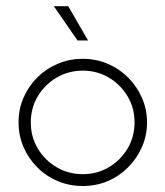

<svg xmlns="http://www.w3.org/2000/svg" viewBox="-20 -603 543 631"><path d="M252.1 8.3Q208.3 8.3 170.1 -7.6Q131.9 -23.6 102.8 -52.8Q73.6 -81.9 57.3 -119.8Q41 -157.6 41 -200.7Q41 -244.4 57.3 -281.9Q73.6 -319.4 102.4 -348.3Q131.2 -377.1 169.8 -393.4Q208.3 -409.7 252.1 -409.7Q295.8 -409.7 334 -393.4Q372.2 -377.1 401 -348.3Q429.9 -319.4 446.5 -281.6Q463.2 -243.8 463.2 -200.7Q463.2 -157.6 446.5 -119.8Q429.9 -81.9 400.7 -52.8Q371.5 -23.6 333.7 -7.6Q295.8 8.3 252.1 8.3ZM252.1 -30.6Q299.3 -30.6 337.8 -53.5Q376.4 -76.4 399.3 -114.9Q422.2 -153.5 422.2 -200.7Q422.2 -247.9 399.3 -286.5Q376.4 -325 337.8 -347.9Q299.3 -370.8 252.1 -370.8Q204.9 -370.8 166 -347.9Q127.1 -325 104.2 -286.5Q81.2 -247.9 81.2 -200.7Q81.2 -153.5 104.2 -114.9Q127.1 -76.4 166 -53.5Q204.9 -30.6 252.1 -30.6ZM234.7 -470.1 156.9 -582.6H204.2L269.4 -470.1Z"/></svg>

Font: Afacad Flux ExtraLight
Style: Regular
Weight: 250
Designer: Kristian Moeller
Foundry: Dicotype
Version: Version 1.100